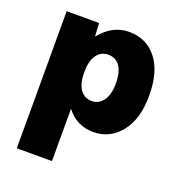

<svg xmlns="http://www.w3.org/2000/svg" viewBox="-135 -642 905 974"><g transform="rotate(20 318.0 -155.0)"><path d="M238 -520 242 -450H244Q309 -530 398 -530Q492 -530 547.5 -459.5Q603 -389 603 -260Q603 -134 545.5 -62Q488 10 398 10Q310 10 255 -60H253V220H63V-520ZM423 -260Q423 -322 400.5 -353.5Q378 -385 338 -385Q299 -385 276 -353.5Q253 -322 253 -265V-255Q253 -197 276 -166Q299 -135 338 -135Q375 -135 399 -167.5Q423 -200 423 -260Z"/></g></svg>

Font: M PLUS 1p Black
Style: Regular
Weight: 900
Version: Version 1.061